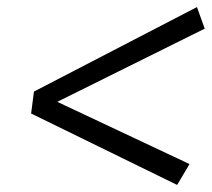

<svg xmlns="http://www.w3.org/2000/svg" viewBox="-20 -522 599 543"><path d="M481 1 68 -201 76 -263 537 -502 559 -441 142 -234 516 -58Z"/></svg>

Font: Faustina Light
Style: Italic
Weight: 300
Italic angle: -8°
Designer: Alfonso Garcia
Foundry: http://www.omnibus-type.com
Version: Version 1.200